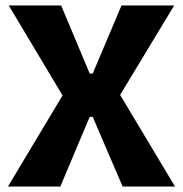

<svg xmlns="http://www.w3.org/2000/svg" viewBox="-20 -680 667 700"><path d="M9 0 208 -332 12 -660H203L307 -412H318L423 -660H615L418 -334L618 0H427L318 -254H307L200 0Z"/></svg>

Font: Bricolage Grotesque 96pt ExtraBold SemiCondensed ExtraBold
Style: Regular
Weight: 800
Width: 4
Version: Version 1.001;gftools[0.9.33.dev8+g029e19f]